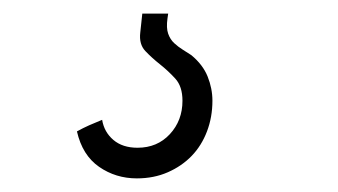

<svg xmlns="http://www.w3.org/2000/svg" viewBox="-20 -20 496 282"><path d="M189 0H227L226 7Q224 21 227 29.5Q230 38 236 43.5Q242 49 248.5 53Q255 57 261 61Q278 75 285 92.5Q292 110 292 128Q292 152 284 173Q276 194 261.5 209Q247 224 226.5 233Q206 242 181 242Q150 242 125.5 225Q101 208 93 173Q102 168 111 164Q120 160 130 156Q133 174 146.5 185.5Q160 197 182 197Q211 197 229.5 177Q248 157 248 128Q248 107 237.5 95.5Q227 84 215 74.5Q203 65 193.5 55Q184 45 186 28Z"/></svg>

Font: Josefin Sans
Style: Italic
Weight: 400
Italic angle: -7.5°
Designer: Santiago Orozco
Foundry: Typemade